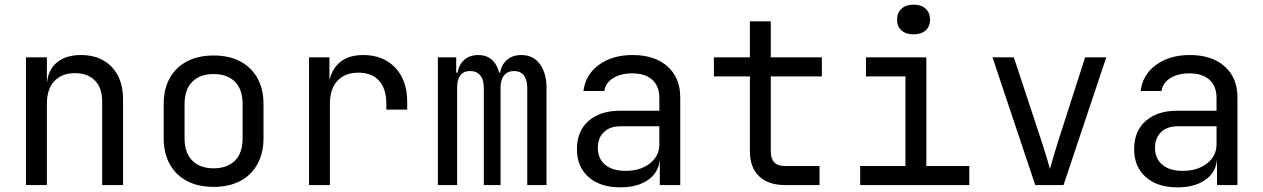

<svg xmlns="http://www.w3.org/2000/svg" viewBox="-20 -797 5440 827"><path d="M92 0V-550H182V-445H201L182 -424Q182 -489 221 -524.5Q260 -560 329 -560Q412 -560 461 -509Q510 -458 510 -370V0H420V-360Q420 -419 388.5 -450.5Q357 -482 303 -482Q247 -482 214.5 -448Q182 -414 182 -350V0Z M900 8Q834 8 786 -17Q738 -42 711.5 -89.5Q685 -137 685 -202V-348Q685 -414 711.5 -461Q738 -508 786 -533Q834 -558 900 -558Q966 -558 1014 -533Q1062 -508 1088.5 -461Q1115 -414 1115 -349V-202Q1115 -137 1088.5 -89.5Q1062 -42 1014 -17Q966 8 900 8ZM900 -72Q959 -72 992 -105Q1025 -138 1025 -202V-348Q1025 -412 992 -445Q959 -478 900 -478Q842 -478 808.5 -445Q775 -412 775 -348V-202Q775 -138 808.5 -105Q842 -72 900 -72Z M1311 0V-550H1399V-445H1420L1391 -380Q1391 -469 1429.5 -514.5Q1468 -560 1544 -560Q1631 -560 1682.5 -505.5Q1734 -451 1734 -358V-325H1644V-350Q1644 -415 1612.5 -449.5Q1581 -484 1523 -484Q1466 -484 1433.5 -449Q1401 -414 1401 -350V0Z M1866 0V-550H1945V-484H1963L1949 -460Q1949 -506 1973.5 -533Q1998 -560 2040 -560Q2086 -560 2111 -526Q2136 -492 2136 -430L2109 -484H2151L2132 -460Q2132 -506 2157.5 -533Q2183 -560 2225 -560Q2277 -560 2305.5 -521Q2334 -482 2334 -418V0H2251V-419Q2251 -453 2236.5 -472Q2222 -491 2194 -491Q2167 -491 2151.5 -472.5Q2136 -454 2136 -420V0H2064V-419Q2064 -454 2048.5 -472.5Q2033 -491 2005 -491Q1977 -491 1963 -472.5Q1949 -454 1949 -420V0Z M2652 10Q2565 10 2515 -34.5Q2465 -79 2465 -155Q2465 -232 2515 -276Q2565 -320 2650 -320H2820V-375Q2820 -426 2789.5 -453.5Q2759 -481 2703 -481Q2654 -481 2621 -460.5Q2588 -440 2583 -405H2493Q2502 -476 2560 -518Q2618 -560 2705 -560Q2800 -560 2855 -511Q2910 -462 2910 -378V0H2822V-105H2807L2822 -120Q2822 -60 2775.5 -25Q2729 10 2652 10ZM2674 -61Q2738 -61 2779 -93Q2820 -125 2820 -175V-253H2652Q2607 -253 2581 -228Q2555 -203 2555 -160Q2555 -114 2586.5 -87.5Q2618 -61 2674 -61Z M3360 0Q3289 0 3249.5 -38Q3210 -76 3210 -145V-468H3055V-550H3210V-705H3300V-550H3520V-468H3300V-145Q3300 -82 3360 -82H3510V0Z M3685 0V-82H3880V-468H3710V-550H3970V-82H4155V0ZM3915 -649Q3882 -649 3863 -666Q3844 -683 3844 -712Q3844 -742 3863 -759.5Q3882 -777 3915 -777Q3948 -777 3967 -759.5Q3986 -742 3986 -712Q3986 -683 3967 -666Q3948 -649 3915 -649Z M4439 0 4255 -550H4347L4469 -180Q4480 -147 4489 -116.5Q4498 -86 4502 -69Q4507 -86 4516 -116.5Q4525 -147 4535 -180L4654 -550H4745L4561 0Z M5052 10Q4965 10 4915 -34.5Q4865 -79 4865 -155Q4865 -232 4915 -276Q4965 -320 5050 -320H5220V-375Q5220 -426 5189.5 -453.5Q5159 -481 5103 -481Q5054 -481 5021 -460.5Q4988 -440 4983 -405H4893Q4902 -476 4960 -518Q5018 -560 5105 -560Q5200 -560 5255 -511Q5310 -462 5310 -378V0H5222V-105H5207L5222 -120Q5222 -60 5175.5 -25Q5129 10 5052 10ZM5074 -61Q5138 -61 5179 -93Q5220 -125 5220 -175V-253H5052Q5007 -253 4981 -228Q4955 -203 4955 -160Q4955 -114 4986.5 -87.5Q5018 -61 5074 -61Z"/></svg>

Font: JetBrains Mono Zero
Style: Regular-Zero
Weight: 400
Designer: Philipp Nurullin, Konstantin Bulenkov
Foundry: JetBrains
Version: Version 2.211